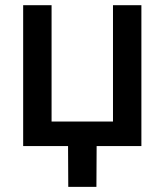

<svg xmlns="http://www.w3.org/2000/svg" viewBox="-20 -560 631 736"><path d="M68.8 0V-540H177.7V-94.2H413.1V-540H522V0ZM241.7 156.2 240.7 -31.2H350.6L349.6 156.2Z"/></svg>

Font: V-Inter
Style: Medium-500
Weight: 500
Designer: Rasmus Andersson
Foundry: rsms
Version: Version 4.000;git-4146feb